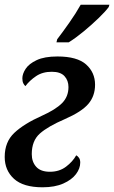

<svg xmlns="http://www.w3.org/2000/svg" viewBox="-20 -786 485 816"><path d="M161 10Q79 10 39.5 -26Q0 -62 0 -119Q0 -183 41 -221.5Q82 -260 158 -294Q216 -320 243.5 -347.5Q271 -375 271 -416Q271 -444 254 -462.5Q237 -481 200 -481Q161 -481 133.5 -462.5Q106 -444 88 -420Q83 -424 79 -432Q75 -440 75 -453Q75 -472 89 -493.5Q103 -515 136 -530.5Q169 -546 224 -546Q308 -546 346 -512Q384 -478 384 -426Q384 -378 355.5 -344.5Q327 -311 256 -280Q184 -249 149.5 -218.5Q115 -188 115 -131Q115 -98 134 -77Q153 -56 192 -56Q232 -56 260.5 -77.5Q289 -99 304 -126Q310 -123 315.5 -115.5Q321 -108 321 -95Q321 -70 303 -46Q285 -22 249 -6Q213 10 161 10ZM220 -606 223 -619Q246 -649 274.5 -689.5Q303 -730 323 -766H445L442 -756Q428 -737 398.5 -708.5Q369 -680 335 -652Q301 -624 272 -606Z"/></svg>

Font: Noto Serif ExtraCondensed SemiBold
Style: Italic
Weight: 600
Width: 2
Italic angle: -12°
Designer: Monotype Design Team
Foundry: Monotype Imaging Inc.
Version: Version 2.013